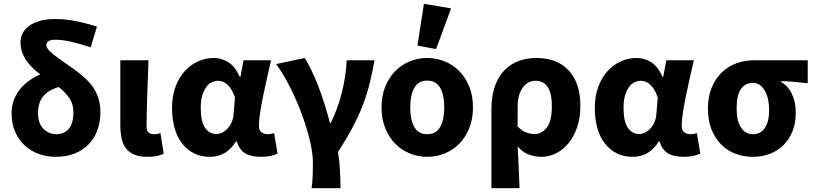

<svg xmlns="http://www.w3.org/2000/svg" viewBox="-20 -813 4281 1010"><path d="M273 12Q225 12 183 -3.5Q141 -19 109.5 -48.5Q78 -78 59.5 -120Q41 -162 41 -216Q41 -255 53 -287Q65 -319 86 -344.5Q107 -370 134.5 -389.5Q162 -409 192 -422Q171 -437 152.5 -455Q134 -473 119.5 -493.5Q105 -514 96.5 -538Q88 -562 88 -591Q88 -615 99 -637.5Q110 -660 132.5 -676.5Q155 -693 189 -703Q223 -713 270 -713Q324 -713 381 -701.5Q438 -690 490 -673L457 -564Q404 -582 356 -593Q308 -604 270 -604Q246 -604 235 -596.5Q224 -589 224 -577Q224 -564 235.5 -550.5Q247 -537 266.5 -522Q286 -507 311 -490Q336 -473 364 -453Q397 -429 424 -405Q451 -381 469.5 -354Q488 -327 498 -295Q508 -263 508 -223Q508 -170 492 -127Q476 -84 445.5 -53Q415 -22 371.5 -5Q328 12 273 12ZM276 -107Q316 -107 341 -134.5Q366 -162 366 -224Q366 -267 344 -298Q322 -329 289 -355Q238 -341 209 -308Q180 -275 180 -218Q180 -164 208.5 -135.5Q237 -107 276 -107Z M754 12Q713 12 685.5 0Q658 -12 642 -33.5Q626 -55 619.5 -86Q613 -117 613 -155V-496H761Q760 -452 758 -404.5Q756 -357 754.5 -310.5Q753 -264 752 -222Q751 -180 751 -149Q751 -125 761.5 -116Q772 -107 792 -107Q798 -107 807 -108.5Q816 -110 824 -113L841 -4Q825 3 805.5 7.5Q786 12 754 12Z M1084 12Q1039 12 1002.5 -5.5Q966 -23 939.5 -56Q913 -89 899 -137Q885 -185 885 -246Q885 -307 903 -356Q921 -405 951.5 -438.5Q982 -472 1021.5 -490Q1061 -508 1104 -508Q1146 -508 1181.5 -485.5Q1217 -463 1241 -409H1245L1261 -496H1406Q1396 -453 1385 -404.5Q1374 -356 1364.5 -309.5Q1355 -263 1348.5 -221.5Q1342 -180 1342 -152Q1342 -127 1355.5 -117Q1369 -107 1390 -107Q1405 -107 1422 -113L1440 -5Q1426 2 1404.5 7Q1383 12 1353 12Q1300 12 1269.5 -6.5Q1239 -25 1225 -70H1222Q1172 12 1084 12ZM1119 -108Q1135 -108 1151 -116.5Q1167 -125 1179.5 -139.5Q1192 -154 1200 -173.5Q1208 -193 1209 -215L1216 -301Q1185 -388 1127 -388Q1110 -388 1093.5 -380Q1077 -372 1064.5 -354.5Q1052 -337 1044 -310.5Q1036 -284 1036 -247Q1036 -175 1058.5 -141.5Q1081 -108 1119 -108Z M1619 177Q1621 162 1622.5 148Q1624 134 1624.5 119Q1625 104 1625.5 85.5Q1626 67 1626 41Q1626 -6 1610.5 -71.5Q1595 -137 1569 -208.5Q1543 -280 1508 -350Q1473 -420 1433 -476L1583 -508Q1599 -483 1617 -446Q1635 -409 1652.5 -364.5Q1670 -320 1686 -269.5Q1702 -219 1716 -166H1720Q1794 -318 1804 -496H1950Q1939 -433 1925.5 -378Q1912 -323 1891 -266.5Q1870 -210 1838 -149Q1806 -88 1758 -13Q1766 34 1768.5 84.5Q1771 135 1771 177Z M2227 12Q2180 12 2136.5 -5.5Q2093 -23 2060 -56Q2027 -89 2007 -137.5Q1987 -186 1987 -248Q1987 -310 2007 -358.5Q2027 -407 2060 -440Q2093 -473 2136.5 -490.5Q2180 -508 2227 -508Q2275 -508 2318.5 -490.5Q2362 -473 2395 -440Q2428 -407 2448 -358.5Q2468 -310 2468 -248Q2468 -186 2448 -137.5Q2428 -89 2395 -56Q2362 -23 2318.5 -5.5Q2275 12 2227 12ZM2227 -107Q2274 -107 2295.5 -145Q2317 -183 2317 -248Q2317 -313 2295.5 -351Q2274 -389 2227 -389Q2181 -389 2159.5 -351Q2138 -313 2138 -248Q2138 -183 2159.5 -145Q2181 -107 2227 -107ZM2176 -573 2210 -793 2353 -769 2274 -555Z M2565 177V-237Q2565 -307 2583 -358.5Q2601 -410 2633 -443Q2665 -476 2708 -492Q2751 -508 2802 -508Q2911 -508 2972 -442Q3033 -376 3033 -256Q3033 -192 3015.5 -142.5Q2998 -93 2969.5 -58.5Q2941 -24 2904 -6Q2867 12 2828 12Q2796 12 2763 0.5Q2730 -11 2703 -43Q2706 14 2708.5 68Q2711 122 2713 177ZM2793 -108Q2830 -108 2856.5 -142.5Q2883 -177 2883 -254Q2883 -388 2797 -388Q2755 -388 2729 -351Q2703 -314 2703 -251V-148Q2726 -124 2748.5 -116Q2771 -108 2793 -108Z M3308 12Q3263 12 3226.5 -5.5Q3190 -23 3163.5 -56Q3137 -89 3123 -137Q3109 -185 3109 -246Q3109 -307 3127 -356Q3145 -405 3175.5 -438.5Q3206 -472 3245.5 -490Q3285 -508 3328 -508Q3370 -508 3405.5 -485.5Q3441 -463 3465 -409H3469L3485 -496H3630Q3620 -453 3609 -404.5Q3598 -356 3588.5 -309.5Q3579 -263 3572.5 -221.5Q3566 -180 3566 -152Q3566 -127 3579.5 -117Q3593 -107 3614 -107Q3629 -107 3646 -113L3664 -5Q3650 2 3628.5 7Q3607 12 3577 12Q3524 12 3493.5 -6.5Q3463 -25 3449 -70H3446Q3396 12 3308 12ZM3343 -108Q3359 -108 3375 -116.5Q3391 -125 3403.5 -139.5Q3416 -154 3424 -173.5Q3432 -193 3433 -215L3440 -301Q3409 -388 3351 -388Q3334 -388 3317.5 -380Q3301 -372 3288.5 -354.5Q3276 -337 3268 -310.5Q3260 -284 3260 -247Q3260 -175 3282.5 -141.5Q3305 -108 3343 -108Z M3939 12Q3891 12 3848 -4.5Q3805 -21 3773 -53.5Q3741 -86 3722.5 -133Q3704 -180 3704 -242Q3704 -306 3724.5 -354Q3745 -402 3778.5 -433.5Q3812 -465 3855.5 -480.5Q3899 -496 3946 -496H4229V-375Q4209 -377 4191.5 -379Q4174 -381 4157.5 -382.5Q4141 -384 4124.5 -385Q4108 -386 4089 -386V-382Q4126 -361 4146 -318.5Q4166 -276 4166 -219Q4166 -165 4149 -122.5Q4132 -80 4102 -50Q4072 -20 4030.5 -4Q3989 12 3939 12ZM3941 -107Q3981 -107 4003.5 -140Q4026 -173 4026 -234Q4026 -263 4020.5 -289Q4015 -315 4004 -334.5Q3993 -354 3977.5 -365.5Q3962 -377 3941 -377Q3901 -377 3878 -345.5Q3855 -314 3855 -242Q3855 -177 3878 -142Q3901 -107 3941 -107Z"/></svg>

Font: Font
Style: ¶
Weight: 700
Designer: Paul D. Hunt
Foundry: Adobe Systems Incorporated
Version: Version 3.000